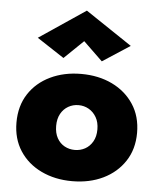

<svg xmlns="http://www.w3.org/2000/svg" viewBox="-54 -801 710 858"><g transform="rotate(5 301.0 -372.5)"><path d="M31 -230Q31 -157 66 -103Q101 -49 162.5 -19.5Q224 10 301 10Q379 10 440 -19.5Q501 -49 536.5 -103Q572 -157 572 -230Q572 -304 536.5 -358Q501 -412 440 -441.5Q379 -471 301 -471Q224 -471 162.5 -441.5Q101 -412 66 -358Q31 -304 31 -230ZM209 -230Q209 -262 221.5 -284.5Q234 -307 255 -319Q276 -331 301 -331Q326 -331 347 -319Q368 -307 381 -284.5Q394 -262 394 -230Q394 -198 381 -175.5Q368 -153 347 -141.5Q326 -130 301 -130Q276 -130 255 -141.5Q234 -153 221.5 -175.5Q209 -198 209 -230ZM301 -618 387 -535 510 -615 301 -755 93 -615 215 -535Z"/></g></svg>

Font: Jost ExtraBold
Style: Regular
Weight: 800
Version: Version 3.710